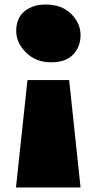

<svg xmlns="http://www.w3.org/2000/svg" viewBox="-20 -801 418 839"><path d="M202.1 -528.8Q137.2 -528.8 94 -571.3Q50.8 -613.8 50.8 -666Q50.8 -743.2 121.1 -771.5Q145 -781.2 180.7 -781.2Q250.5 -780.8 291.3 -740Q332 -699.2 332 -647.9Q332 -596.7 299.6 -562.7Q267.1 -528.8 204.1 -528.8Q203.1 -528.8 202.1 -528.8ZM332 18.1H49.8L100.1 -451.2H282.2Z"/></svg>

Font: Fz Rammetto One
Style: Regular
Weight: 400
Designer: Vernon Adams
Foundry: Vernon Adams
Version: Vit hóa bi c Thuy @ FontZin.Com